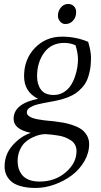

<svg xmlns="http://www.w3.org/2000/svg" viewBox="-20 -637 505 958"><path d="M2.9 193.8Q2.9 133.3 43.2 87.9Q83.5 42.5 133.8 25.9Q47.9 8.3 47.9 -43.9Q47.9 -119.6 169.9 -144Q100.1 -178.7 100.1 -256.8Q100.1 -341.8 154.3 -397.9Q208.5 -454.1 289.1 -454.1Q358.9 -454.1 419.9 -428.2Q434.1 -381.3 434.1 -348.1Q434.1 -313.5 428.5 -285.2Q422.9 -256.8 413.6 -236.3Q404.3 -215.8 389.2 -199.5Q374 -183.1 358.9 -172.4Q343.8 -161.6 322.5 -153.3Q301.3 -145 283.2 -140.1Q265.1 -135.3 241.2 -130.9Q235.8 -129.9 218.8 -126.7Q201.7 -123.5 193.4 -121.8Q185.1 -120.1 170.2 -116.7Q155.3 -113.3 147.5 -109.6Q139.6 -106 130.6 -101.1Q121.6 -96.2 117.7 -89.8Q113.8 -83.5 113.8 -76.2Q113.8 -66.9 121.8 -59.8Q129.9 -52.7 141.6 -48.6Q153.3 -44.4 170.7 -41.3Q188 -38.1 202.4 -36.4Q216.8 -34.7 234.9 -33.2Q237.3 -33.2 238.8 -33Q240.2 -32.7 242.4 -32.5Q244.6 -32.2 246.1 -32.2Q274.9 -28.8 296.6 -24.9Q318.4 -21 344 -12.2Q369.6 -3.4 386 8.1Q402.3 19.5 413.6 38.6Q424.8 57.6 424.8 82Q424.8 126.5 400.9 167.5Q377 208.5 338.9 237.3Q300.8 266.1 252.9 283.4Q205.1 300.8 158.2 300.8Q113.8 300.8 82 291.5Q50.3 282.2 33.7 266.1Q17.1 250 10 232.2Q2.9 214.4 2.9 193.8ZM67.9 167Q67.9 187 73.5 204.6Q79.1 222.2 91.3 237.1Q103.5 252 125.5 260.5Q147.5 269 176.8 269Q254.4 269 308.1 222.7Q361.8 176.3 361.8 117.2Q361.8 99.6 354.5 85.7Q347.2 71.8 333.3 63Q319.3 54.2 304.9 48.3Q290.5 42.5 270.5 39.3Q250.5 36.1 237.1 34.7Q223.6 33.2 206.1 32.2Q194.3 32.2 178.5 35.6Q162.6 39.1 142.6 48.6Q122.6 58.1 106.4 72.3Q90.3 86.4 79.1 111.3Q67.9 136.2 67.9 167ZM165 -256.8Q165 -215.8 184.6 -189.5Q204.1 -163.1 248 -163.1Q275.4 -163.1 297.1 -176.3Q318.8 -189.5 332 -209.2Q345.2 -229 353.8 -253.9Q362.3 -278.8 365.7 -300.8Q369.1 -322.8 369.1 -341.8Q369.1 -370.6 356.9 -411.1Q330.6 -422.9 300.8 -422.9Q235.8 -422.9 200.4 -374.3Q165 -325.7 165 -256.8ZM269 -558.1Q269 -582 283.7 -599.6Q298.3 -617.2 320.8 -617.2Q336.9 -617.2 348.4 -606.2Q359.9 -595.2 359.9 -576.2Q359.9 -551.3 344.7 -534.2Q329.6 -517.1 306.2 -517.1Q290.5 -517.1 279.8 -529.8Q269 -542.5 269 -558.1Z"/></svg>

Font: Dehuti Alt
Style: Italic
Weight: 400
Version: Version 1.2